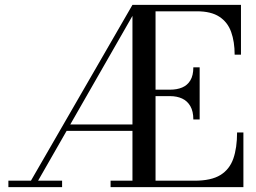

<svg xmlns="http://www.w3.org/2000/svg" viewBox="-20 -770 1052 790"><path d="M92 0 525 -750H551L121.5 0ZM14.5 0V-26.5H235.5V0ZM245.5 -231.5V-258H535V-231.5ZM435 0V-26.5H780.5Q849 -26.5 886.8 -49.8Q924.5 -73 940 -117.2Q955.5 -161.5 955.5 -225H981.5V0ZM525 0V-750H620V0ZM775.5 -278.5Q775.5 -312 763.2 -333.2Q751 -354.5 729.5 -364.5Q708 -374.5 679.5 -374.5H620V-401H679.5Q708 -401 729.5 -410Q751 -419 763.2 -439.2Q775.5 -459.5 775.5 -493H801.5V-278.5ZM945.5 -545Q945.5 -598.5 931 -638.8Q916.5 -679 882.5 -701.2Q848.5 -723.5 790 -723.5H525V-750H971.5V-545Z"/></svg>

Font: Bodoni Moda 9pt
Style: Regular
Weight: 400
Designer: Owen Earl
Foundry: indestructible type
Version: Version 2.005